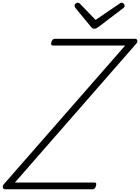

<svg xmlns="http://www.w3.org/2000/svg" viewBox="-67 -1396 1033 1416"><path d="M-31 0Q-39 0 -43 -6Q-47 -12 -46.5 -20.5Q-46 -29 -40 -36L856 -1060H324Q314 -1060 311 -1066.5Q308 -1073 312 -1086Q316 -1099 322.5 -1104.5Q329 -1110 338 -1110H930Q942 -1110 945.5 -1097.5Q949 -1085 938 -1074L43 -50H629Q640 -50 642 -44Q644 -38 641 -25Q637 -12 631 -6Q625 0 615 0ZM830 -1376Q839 -1376 845.5 -1368.5Q852 -1361 852 -1354Q852 -1348 850 -1344.5Q848 -1341 843 -1337L659 -1197Q649 -1190 642.5 -1187Q636 -1184 628 -1184Q621 -1184 615 -1187.5Q609 -1191 604 -1198L488 -1339Q486 -1344 484.5 -1348Q483 -1352 483 -1355Q483 -1365 491.5 -1370.5Q500 -1376 507 -1376Q514 -1376 517.5 -1373Q521 -1370 525 -1366L638 -1249L808 -1365Q816 -1370 820 -1373Q824 -1376 830 -1376Z"/></svg>

Font: Playwrite CU ExtraLight
Style: Regular
Weight: 250
Designer: Veronika Burian, José Scaglione
Foundry: TypeTogether
Version: Version 1.002